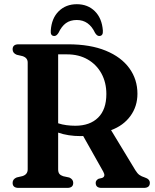

<svg xmlns="http://www.w3.org/2000/svg" viewBox="-20 -916 756 936"><path d="M650 -459Q650 -397.5 615.8 -350.5Q581.5 -303.5 521.5 -281.5L640 -86Q649.5 -70.5 659.5 -63.2Q669.5 -56 685.5 -51Q710.5 -43 710.5 -24.5Q710.5 0 681 0H475Q446.5 0 446.5 -24.5Q446.5 -37 460.5 -44.5L477.5 -48.5Q496.5 -55.5 483.5 -79L385.5 -253Q379.5 -252.5 373.5 -252.5Q312 -252.5 263.5 -269.5V-90.5Q263.5 -76 269.5 -68.5Q275.5 -61 288 -57L318 -50.5Q337 -42 337 -24.5Q337 0 308 0H70.5Q41.5 0 41.5 -24.5Q41.5 -43 61.5 -51L89.5 -57.5Q115 -65.5 115 -90.5V-611Q115 -634.5 89.5 -642.5L61.5 -649Q41.5 -657 41.5 -675.5Q41.5 -700 70.5 -700H312Q420 -700 495.5 -669Q571 -638 610.5 -583.5Q650 -529 650 -459ZM263.5 -651V-315Q283 -308.5 304.2 -305.8Q325.5 -303 347 -303Q418 -303 458.2 -342.5Q498.5 -382 498.5 -457.5Q498.5 -513.5 474.8 -557.2Q451 -601 407.8 -626Q364.5 -651 307 -651ZM354.5 -818.5Q322.5 -818.5 301.2 -803Q280 -787.5 265 -755.5Q255.5 -740.5 245 -740.5Q225 -740.5 227.5 -767Q231.5 -827 266.2 -861.2Q301 -895.5 354.5 -895.5Q408 -895.5 442.5 -861.2Q477 -827 481.5 -767Q483.5 -740.5 463.5 -740.5Q453 -740.5 443.5 -755.5Q414 -818.5 354.5 -818.5Z"/></svg>

Font: Fraunces 72pt Soft SemiBold
Style: Regular
Weight: 600
Version: Version 1.000;[b76b70a41]